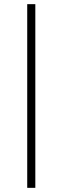

<svg xmlns="http://www.w3.org/2000/svg" viewBox="-20 -724 300 924"><path d="M150 -704V180H111V-704Z"/></svg>

Font: Changa ExtraLight
Style: Regular
Weight: 275
Designer: Eduardo Rodriguez Tunni
Foundry: Eduardo Rodriguez Tunni
Version: Version 2.002; ttfautohint (v1.5) -l 8 -r 50 -G 200 -x 14 -H